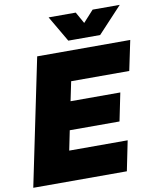

<svg xmlns="http://www.w3.org/2000/svg" viewBox="-99 -1011 887 1087"><g transform="rotate(-10 344.5 -467.5)"><path d="M154 -729H689L653 -557H319L296 -446H582L549 -285H263L240 -172H576L541 0H3ZM256 -935H412L449 -869L509 -935H665L526 -786H343Z"/></g></svg>

Font: Mona Sans Black
Style: Italic
Weight: 900
Italic angle: -11.7°
Designer: Deni Anggara
Foundry: GitHub
Version: Version 2.000